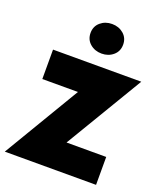

<svg xmlns="http://www.w3.org/2000/svg" viewBox="-172 -1086 1010 1196"><g transform="rotate(20 332.5 -488.0)"><path d="M70 -505H306L5 0H610V-185H347L655 -700H70ZM254 -878Q254 -834 285.5 -807Q317 -780 362 -780Q407 -780 438.5 -807Q470 -834 470 -878Q470 -922 438.5 -949Q407 -976 362 -976Q317 -976 285.5 -949Q254 -922 254 -878Z"/></g></svg>

Font: Jost Black
Style: Regular
Weight: 900
Version: Version 3.710